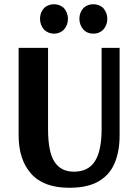

<svg xmlns="http://www.w3.org/2000/svg" viewBox="-20 -876 654 907"><path d="M235 -717Q209 -717 189 -735Q179 -746 174 -759.5Q169 -773 169 -787Q169 -818 189 -839Q209 -856 235 -856Q261 -856 281 -839Q301 -816 301 -787Q301 -757 281 -735Q262 -717 235 -717ZM421 -717Q393 -717 375 -735Q365 -746 360 -759.5Q355 -773 355 -787Q355 -818 375 -839Q394 -856 421 -856Q447 -856 467 -839Q487 -816 487 -787Q487 -757 467 -735Q448 -717 421 -717ZM307 11Q186 11 127 -55.5Q68 -122 68 -236V-650H207V-267Q207 -158 237.5 -111.5Q268 -65 329 -65Q397 -65 428.5 -114.5Q460 -164 460 -267V-650H545V-236Q545 -162 522 -106.5Q499 -51 447 -20Q395 11 307 11Z"/></svg>

Font: Arsenal SC
Style: Bold
Weight: 700
Designer: Andrij Shevchenko
Foundry: Stairsfor
Version: Version 2.001; ttfautohint (v1.8.4.7-5d5b)